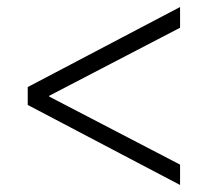

<svg xmlns="http://www.w3.org/2000/svg" viewBox="-20 -527 592 547"><path d="M493 0 59 -228V-279L493 -507V-448L120 -254V-252L493 -58Z"/></svg>

Font: Shafarik
Style: Regular
Weight: 400
Version: Version 1.001; ttfautohint (v1.8.4.7-5d5b)